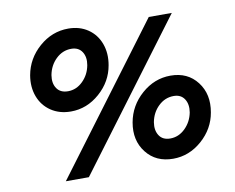

<svg xmlns="http://www.w3.org/2000/svg" viewBox="-82 -856 1208 986"><g transform="rotate(-10 522.0 -363.0)"><path d="M332 -748Q391.1 -748 434.3 -718.5Q477.5 -689 496.1 -638.2Q514.6 -587.4 503.9 -526.9Q489.7 -443.4 423.1 -384.8Q356.4 -326.2 272.9 -326.2Q213.4 -326.2 169.4 -355.7Q125.5 -385.3 106.7 -435.5Q87.9 -485.8 98.1 -545.9Q113.3 -630.9 180.2 -689.5Q247.1 -748 332 -748ZM750 -734.9H870.1L304.2 22H184.1ZM329.1 -643.1Q283.7 -643.1 249.5 -610.1Q215.3 -577.1 206.1 -527.8Q199.2 -485.8 217.8 -458.5Q236.3 -431.2 275.9 -431.2Q319.8 -431.2 353.5 -464.4Q387.2 -497.6 396 -545.9Q403.3 -587.4 385.3 -615.2Q367.2 -643.1 329.1 -643.1ZM807.1 -418.9Q896.5 -418.9 946 -354.2Q995.6 -289.6 979 -196.8Q964.8 -113.3 898.2 -54.7Q831.5 3.9 748 3.9Q658.2 3.9 608.2 -60.1Q558.1 -124 574.2 -215.8Q589.4 -301.3 656.2 -360.1Q723.1 -418.9 807.1 -418.9ZM805.2 -313Q759.8 -313 725.6 -280.3Q691.4 -247.6 682.1 -198.2Q675.3 -156.7 693.4 -128.9Q711.4 -101.1 751 -101.1Q794.9 -101.1 828.9 -134.3Q862.8 -167.5 872.1 -215.8Q878.9 -257.8 860.8 -285.4Q842.8 -313 805.2 -313Z"/></g></svg>

Font: Stilu SemiBold
Style: Italic
Weight: 600
Italic angle: -10°
Designer: Genilson Lima Santos
Foundry: Genilson Lima Santos
Version: Version 1.200;PS 001.200;hotconv 1.0.88;makeotf.lib2.5.64775